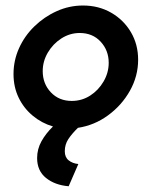

<svg xmlns="http://www.w3.org/2000/svg" viewBox="-20 -449 543 689"><path d="M226.4 219.4Q177.1 215.3 145.1 189.6Q113.2 163.9 113.2 118.1Q113.2 86.1 128.8 58Q144.4 29.9 170.1 4.9Q129.9 -6.9 97.6 -33.7Q65.3 -60.4 46.9 -98.6Q28.5 -136.8 28.5 -183.3Q28.5 -231.9 48.3 -276Q68.1 -320.1 103.5 -354.5Q138.9 -388.9 183.7 -409Q228.5 -429.2 277.8 -429.2Q334 -429.2 378.8 -403.5Q423.6 -377.8 449.7 -333.7Q475.7 -289.6 475.7 -234.7Q475.7 -175.7 446.2 -123.3Q416.7 -70.8 367.7 -35.1Q318.8 0.7 259.7 9.7Q238.2 30.6 225.3 50Q212.5 69.4 212.5 93.8Q212.5 115.3 226.4 126.4Q240.3 137.5 261.1 139.6ZM237.5 -86.8Q273.6 -86.8 303.5 -105.9Q333.3 -125 351.7 -156.6Q370.1 -188.2 370.1 -223.6Q370.1 -268.1 341.3 -299.3Q312.5 -330.6 266 -330.6Q230.6 -330.6 200.3 -311.1Q170.1 -291.7 151.7 -260.4Q133.3 -229.2 133.3 -193.8Q133.3 -148.6 162.5 -117.7Q191.7 -86.8 237.5 -86.8Z"/></svg>

Font: Afacad SemiBold
Style: Italic
Weight: 600
Italic angle: -14°
Designer: Kristian Moeller
Foundry: Dicotype
Version: Version 1.000